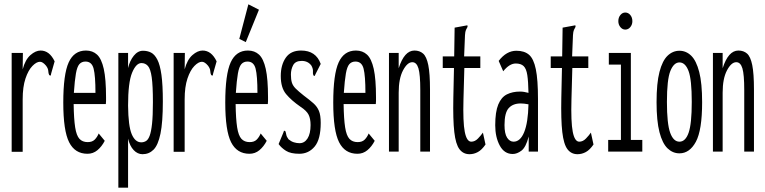

<svg xmlns="http://www.w3.org/2000/svg" viewBox="-20 -702 3540 889"><path d="M34 -457H86L85 -381Q97 -426 121 -447Q145 -468 168 -468Q209 -468 233 -418L217 -362L215 -352L208 -354Q204 -362 203.5 -373.5Q203 -385 193 -398Q178 -416 165 -416Q149 -416 130 -396.5Q111 -377 98 -338.5Q85 -300 85 -242V1H34Z M385 10Q327 10 300 -43.5Q273 -97 273 -227Q273 -358 298 -413Q323 -468 378 -468Q409 -468 429.5 -449Q450 -430 460.5 -383Q471 -336 471 -251Q471 -241 471 -234.5Q471 -228 470 -220H321Q322 -151 328 -112.5Q334 -74 348 -59Q362 -44 386 -44Q407 -44 418.5 -55.5Q430 -67 437 -84L465 -50Q451 -23 431 -6.5Q411 10 385 10ZM322 -272H422Q422 -351 413.5 -384Q405 -417 376 -417Q358 -417 347.5 -405Q337 -393 331.5 -361.5Q326 -330 322 -272Z M528 167V-457H573V-387Q581 -421 599.5 -444Q618 -467 642 -467Q663 -467 679.5 -458.5Q696 -450 708.5 -426Q721 -402 727.5 -355.5Q734 -309 734 -232Q734 -136 723 -83Q712 -30 691 -9Q670 12 640 12Q617 12 599 -7Q581 -26 573 -60V167ZM634 -43Q646 -43 656 -49Q666 -55 673 -73.5Q680 -92 684 -129Q688 -166 688 -229Q688 -305 682.5 -344Q677 -383 665 -396.5Q653 -410 635 -410Q610 -410 591.5 -365Q573 -320 573 -213Q574 -118 590 -80.5Q606 -43 634 -43Z M784 -457H836L835 -381Q847 -426 871 -447Q895 -468 918 -468Q959 -468 983 -418L967 -362L965 -352L958 -354Q954 -362 953.5 -373.5Q953 -385 943 -398Q928 -416 915 -416Q899 -416 880 -396.5Q861 -377 848 -338.5Q835 -300 835 -242V1H784Z M1135 10Q1077 10 1050 -43.5Q1023 -97 1023 -227Q1023 -358 1048 -413Q1073 -468 1128 -468Q1159 -468 1179.5 -449Q1200 -430 1210.5 -383Q1221 -336 1221 -251Q1221 -241 1221 -234.5Q1221 -228 1220 -220H1071Q1072 -151 1078 -112.5Q1084 -74 1098 -59Q1112 -44 1136 -44Q1157 -44 1168.5 -55.5Q1180 -67 1187 -84L1215 -50Q1201 -23 1181 -6.5Q1161 10 1135 10ZM1072 -272H1172Q1172 -351 1163.5 -384Q1155 -417 1126 -417Q1108 -417 1097.5 -405Q1087 -393 1081.5 -361.5Q1076 -330 1072 -272ZM1118 -507 1088 -522 1130 -682 1179 -657Z M1366 10Q1326 10 1304.5 -3.5Q1283 -17 1270 -35L1292 -88L1295 -97L1301 -95Q1304 -88 1305.5 -78.5Q1307 -69 1316 -57Q1328 -47 1341 -43Q1354 -39 1367 -39Q1390 -39 1404 -61Q1418 -83 1418 -123Q1418 -152 1409 -170.5Q1400 -189 1371 -208Q1329 -237 1304.5 -266.5Q1280 -296 1280 -350Q1280 -401 1303 -434.5Q1326 -468 1374 -468Q1443 -468 1465 -406L1441 -359L1437 -350L1431 -353Q1428 -361 1429 -372Q1430 -383 1422 -398Q1406 -420 1377 -420Q1348 -420 1337.5 -400.5Q1327 -381 1327 -357Q1327 -334 1331.5 -319.5Q1336 -305 1349 -292Q1362 -279 1386 -260Q1414 -239 1431 -224Q1448 -209 1456.5 -189Q1465 -169 1465 -133Q1465 -57 1437 -23.5Q1409 10 1366 10Z M1635 10Q1577 10 1550 -43.5Q1523 -97 1523 -227Q1523 -358 1548 -413Q1573 -468 1628 -468Q1659 -468 1679.5 -449Q1700 -430 1710.5 -383Q1721 -336 1721 -251Q1721 -241 1721 -234.5Q1721 -228 1720 -220H1571Q1572 -151 1578 -112.5Q1584 -74 1598 -59Q1612 -44 1636 -44Q1657 -44 1668.5 -55.5Q1680 -67 1687 -84L1715 -50Q1701 -23 1681 -6.5Q1661 10 1635 10ZM1572 -272H1672Q1672 -351 1663.5 -384Q1655 -417 1626 -417Q1608 -417 1597.5 -405Q1587 -393 1581.5 -361.5Q1576 -330 1572 -272Z M1781 0V-457H1826V-386Q1852 -468 1899 -468Q1923 -468 1939 -454Q1955 -440 1963 -401Q1971 -362 1971 -287V0H1926V-285Q1926 -357 1917.5 -385.5Q1909 -414 1889 -414Q1866 -414 1846 -376Q1826 -338 1826 -273V0Z M2154 12Q2125 12 2107.5 -11Q2090 -34 2083.5 -90.5Q2077 -147 2079 -248L2082 -387H2030V-441H2083L2085 -574L2134 -583L2144 -585L2145 -578Q2141 -571 2137.5 -563.5Q2134 -556 2133 -539L2129 -441H2204V-387H2130L2126 -243Q2123 -137 2132 -91.5Q2141 -46 2162 -46Q2179 -46 2193 -60.5Q2207 -75 2216 -88L2228 -33Q2211 -8 2192.5 2Q2174 12 2154 12Z M2354 11Q2315 11 2294 -28Q2273 -67 2273 -122Q2273 -184 2287 -218Q2301 -252 2327 -265Q2353 -278 2388 -278Q2397 -278 2406.5 -276.5Q2416 -275 2427 -272Q2426 -325 2421.5 -354.5Q2417 -384 2404.5 -396Q2392 -408 2368 -408Q2339 -408 2310 -372L2289 -420Q2325 -467 2371 -467Q2408 -467 2429.5 -448.5Q2451 -430 2461 -381.5Q2471 -333 2471 -243V0H2428V-70Q2415 -20 2394.5 -4.5Q2374 11 2354 11ZM2316 -123Q2316 -83 2328 -64.5Q2340 -46 2358 -46Q2389 -46 2407 -90Q2425 -134 2427 -219Q2406 -223 2391 -223Q2355 -223 2335.5 -201.5Q2316 -180 2316 -123Z M2654 12Q2625 12 2607.5 -11Q2590 -34 2583.5 -90.5Q2577 -147 2579 -248L2582 -387H2530V-441H2583L2585 -574L2634 -583L2644 -585L2645 -578Q2641 -571 2637.5 -563.5Q2634 -556 2633 -539L2629 -441H2704V-387H2630L2626 -243Q2623 -137 2632 -91.5Q2641 -46 2662 -46Q2679 -46 2693 -60.5Q2707 -75 2716 -88L2728 -33Q2711 -8 2692.5 2Q2674 12 2654 12Z M2796 0V-54H2855V-403H2799V-457H2901V-54H2954V0ZM2875 -565Q2862 -565 2852.5 -576.5Q2843 -588 2843 -604Q2843 -621 2852.5 -632.5Q2862 -644 2875 -644Q2889 -644 2898.5 -632.5Q2908 -621 2908 -604Q2908 -588 2898.5 -576.5Q2889 -565 2875 -565Z M3126 8Q3095 8 3071 -15Q3047 -38 3033.5 -90Q3020 -142 3020 -229Q3020 -317 3033.5 -369Q3047 -421 3071 -444Q3095 -467 3126 -467Q3157 -467 3180.5 -444Q3204 -421 3217.5 -369Q3231 -317 3231 -229Q3231 -99 3202 -45.5Q3173 8 3126 8ZM3126 -46Q3154 -46 3168.5 -87.5Q3183 -129 3183 -230Q3183 -334 3168 -373.5Q3153 -413 3126 -413Q3100 -413 3084 -373.5Q3068 -334 3068 -230Q3068 -129 3083 -87.5Q3098 -46 3126 -46Z M3281 0V-457H3326V-386Q3352 -468 3399 -468Q3423 -468 3439 -454Q3455 -440 3463 -401Q3471 -362 3471 -287V0H3426V-285Q3426 -357 3417.5 -385.5Q3409 -414 3389 -414Q3366 -414 3346 -376Q3326 -338 3326 -273V0Z"/></svg>

Font: Inconsolata UltraCondensed
Style: Regular
Weight: 400
Width: 1
Monospace: yes
Designer: Raph Levien, Cyreal, Brenton Simpson
Foundry: Raph Levien, Cyreal, Google
Version: Version 3.000; ttfautohint (v1.8.2.53-6de2)